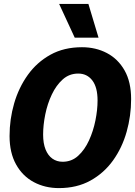

<svg xmlns="http://www.w3.org/2000/svg" viewBox="-20 -952 692 984"><path d="M282 12Q211 12 153.5 -18.5Q96 -49 62.5 -109Q29 -169 29 -255Q29 -341 52.5 -422Q76 -503 122.5 -568Q169 -633 238.5 -671.5Q308 -710 400 -710Q471 -710 528 -680Q585 -650 618.5 -591Q652 -532 652 -444Q652 -358 629 -276.5Q606 -195 559.5 -130Q513 -65 443.5 -26.5Q374 12 282 12ZM301 -123Q347 -123 380.5 -153.5Q414 -184 436 -232Q458 -280 469 -334.5Q480 -389 480 -437Q480 -505 453 -540Q426 -575 381 -575Q335 -575 301.5 -545Q268 -515 245.5 -467.5Q223 -420 212 -365.5Q201 -311 201 -262Q201 -217 213.5 -186Q226 -155 248.5 -139Q271 -123 301 -123ZM485 -759H363L283 -932H433Z"/></svg>

Font: Azeret Mono Thin
Style: Bold Italic
Weight: 700
Italic angle: -12°
Version: Version 1.002